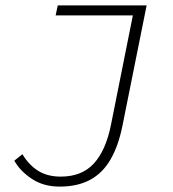

<svg xmlns="http://www.w3.org/2000/svg" viewBox="-20 -679 640 711"><path d="M201 12Q141 12 97.5 -17Q54 -46 33 -84L63 -108Q86 -69 120.5 -47Q155 -25 205 -25Q283 -25 327.5 -73.5Q372 -122 391 -217L472 -622H186L194 -659H523L433 -211Q418 -138 389 -88Q360 -38 313.5 -13Q267 12 201 12Z"/></svg>

Font: Source Code Pro ExtraLight Light
Style: Italic
Weight: 300
Italic angle: -11°
Monospace: yes
Version: Version 1.016;hotconv 1.0.116;makeotfexe 2.5.65601